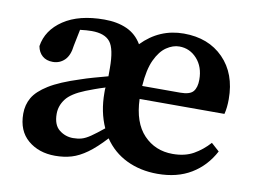

<svg xmlns="http://www.w3.org/2000/svg" viewBox="-61 -581 908 682"><g transform="rotate(10 393.0 -239.5)"><path d="M543 -445Q520 -445 497 -429.5Q474 -414 457.5 -379Q441 -344 437 -284H574Q609 -284 621 -298.5Q633 -313 633 -341Q633 -387 607 -416Q581 -445 543 -445ZM544 14Q482 14 432.5 -10Q383 -34 352 -80Q318 -43 289.5 -22.5Q261 -2 234 6Q207 14 175 14Q116 14 77 -19Q38 -52 38 -114Q38 -146 53 -172Q68 -198 106.5 -222Q145 -246 217 -269Q237 -276 262 -283Q287 -290 313 -297V-326Q313 -396 293.5 -420.5Q274 -445 227 -445Q209 -445 185 -442L173 -383Q169 -347 151.5 -330Q134 -313 109 -313Q86 -313 71.5 -325.5Q57 -338 53 -360Q62 -419 117.5 -456Q173 -493 264 -493Q311 -493 345.5 -477.5Q380 -462 400 -428Q463 -493 551 -493Q640 -493 694 -438Q748 -383 748 -291Q748 -260 742 -237H436Q439 -152 480.5 -108.5Q522 -65 585 -65Q629 -65 660 -82.5Q691 -100 716 -128L745 -102Q716 -47 665.5 -16.5Q615 14 544 14ZM155 -134Q155 -94 177 -76.5Q199 -59 227 -59Q244 -59 258 -63Q272 -67 289.5 -79Q307 -91 334 -113Q309 -168 309 -237Q309 -242 309 -247Q309 -252 310 -256Q290 -250 272.5 -243.5Q255 -237 242 -232Q192 -212 173.5 -187.5Q155 -163 155 -134Z"/></g></svg>

Font: Source Serif Pro Semibold
Style: Regular
Weight: 600
Designer: Frank Grießhammer
Foundry: Adobe Systems Incorporated
Version: Version 3.000;hotconv 1.0.109;makeotfexe 2.5.65596